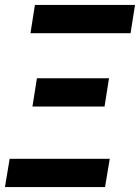

<svg xmlns="http://www.w3.org/2000/svg" viewBox="-28 -755 565 775"><path d="M95 -621 113 -735H517L499 -621ZM103 -325 121 -439H412L394 -325ZM-8 0 11 -114H415L396 0Z"/></svg>

Font: Iosevka Curly Heavy
Style: Italic
Weight: 900
Italic angle: -9°
Monospace: yes
Designer: Belleve Invis
Foundry: Belleve Invis
Version: Version 22.1.2; ttfautohint (v1.8.4)